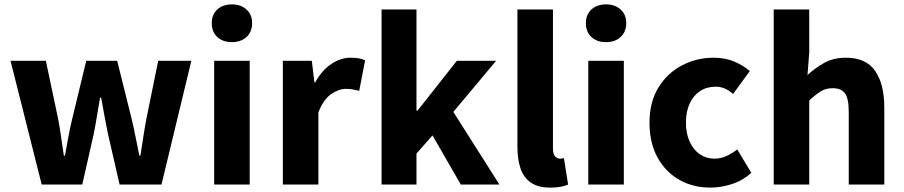

<svg xmlns="http://www.w3.org/2000/svg" viewBox="-20 -841 4119 875"><path d="M170 0 28 -564H189L245 -299Q253 -257 258.5 -216Q264 -175 271 -132H276Q284 -175 291.5 -216.5Q299 -258 309 -299L373 -564H514L580 -299Q590 -257 598 -216Q606 -175 615 -132H620Q627 -175 633 -216Q639 -257 647 -299L701 -564H852L716 0H525L472 -231Q464 -270 456.5 -310.5Q449 -351 441 -396H436Q428 -351 421.5 -310.5Q415 -270 407 -230L355 0Z M956 0V-564H1118V0ZM1037 -649Q995 -649 970 -672.5Q945 -696 945 -736Q945 -774 970 -797.5Q995 -821 1037 -821Q1078 -821 1103.5 -797.5Q1129 -774 1129 -736Q1129 -696 1103.5 -672.5Q1078 -649 1037 -649Z M1269 0V-564H1401L1413 -465H1416Q1447 -521 1490 -549.5Q1533 -578 1577 -578Q1601 -578 1616.5 -575Q1632 -572 1644 -566L1617 -427Q1601 -431 1587.5 -433.5Q1574 -436 1556 -436Q1524 -436 1489 -412Q1454 -388 1431 -329V0Z M1719 0V-798H1878V-337H1883L2062 -564H2241L2046 -331L2256 0H2080L1951 -224L1878 -141V0Z M2488 14Q2432 14 2399 -9Q2366 -32 2352 -74Q2338 -116 2338 -171V-798H2500V-165Q2500 -138 2510 -128Q2520 -118 2530 -118Q2535 -118 2539 -118.5Q2543 -119 2550 -120L2569 0Q2556 6 2536 10Q2516 14 2488 14Z M2661 0V-564H2823V0ZM2742 -649Q2700 -649 2675 -672.5Q2650 -696 2650 -736Q2650 -774 2675 -797.5Q2700 -821 2742 -821Q2783 -821 2808.5 -797.5Q2834 -774 2834 -736Q2834 -696 2808.5 -672.5Q2783 -649 2742 -649Z M3218 14Q3139 14 3076.5 -21Q3014 -56 2977 -122.5Q2940 -189 2940 -282Q2940 -376 2980.5 -442Q3021 -508 3088 -543Q3155 -578 3232 -578Q3284 -578 3325 -561Q3366 -544 3397 -517L3321 -413Q3301 -430 3282 -438Q3263 -446 3242 -446Q3201 -446 3170.5 -426Q3140 -406 3123 -369Q3106 -332 3106 -282Q3106 -233 3123 -195.5Q3140 -158 3169.5 -138Q3199 -118 3236 -118Q3265 -118 3291 -130Q3317 -142 3340 -160L3404 -53Q3363 -17 3313.5 -1.5Q3264 14 3218 14Z M3506 0V-798H3668V-602L3660 -499Q3692 -529 3734.5 -553.5Q3777 -578 3835 -578Q3927 -578 3968.5 -517.5Q4010 -457 4010 -351V0H3848V-330Q3848 -393 3830.5 -416Q3813 -439 3775 -439Q3743 -439 3720 -424.5Q3697 -410 3668 -383V0Z"/></svg>

Font: Noto Sans KR Thin ExtraBold
Style: Regular
Weight: 800
Version: Version 2.004-H2;hotconv 1.0.118;makeotfexe 2.5.65603